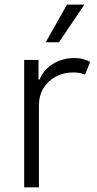

<svg xmlns="http://www.w3.org/2000/svg" viewBox="-20 -802 416 822"><path d="M83.5 0V-545.5H144.9V-461.6H149.5Q165.8 -502.8 206.5 -528.2Q247.2 -553.6 298.7 -553.6Q319.6 -553.6 336.3 -549Q353 -544.4 366.1 -536.9L344.1 -482.6Q323.9 -491.8 294 -491.8Q251.4 -491.8 218.2 -473.7Q185 -455.6 165.8 -424.2Q146.7 -392.8 146.7 -352.3V0ZM175.8 -621.1 266.7 -782.3H341.3L232.6 -621.1Z"/></svg>

Font: Inter UI Light
Style: Regular
Weight: 300
Designer: Rasmus Andersson
Foundry: rsms
Version: 3.2;8d6f07862